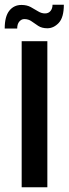

<svg xmlns="http://www.w3.org/2000/svg" viewBox="-55 -795 291 815"><path d="M37 -620H146V0H37ZM-35 -674Q-35 -725 -15.5 -749.5Q4 -774 36 -774Q59 -774 75.5 -765Q92 -756 106.5 -747Q121 -738 136 -738Q151 -738 159.5 -748.5Q168 -759 168 -775H216Q216 -721 194.5 -698Q173 -675 146 -675Q123 -675 107.5 -685Q92 -695 79 -704.5Q66 -714 48 -714Q36 -714 27 -703.5Q18 -693 18 -674Z"/></svg>

Font: Smooch Sans Thin
Style: Bold
Weight: 700
Version: Version 1.010